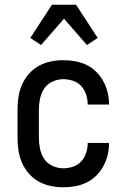

<svg xmlns="http://www.w3.org/2000/svg" viewBox="-20 -782 540 810"><path d="M247 8Q220 8 193.5 2.5Q167 -3 143.5 -16Q120 -29 102 -49.5Q84 -70 73 -95Q62 -120 58 -146.5Q54 -173 54 -200V-320Q54 -347 58 -373.5Q62 -400 73 -425Q84 -450 102 -470.5Q120 -491 143.5 -504Q167 -517 193.5 -522.5Q220 -528 247 -528Q273 -528 298 -523.5Q323 -519 345.5 -508Q368 -497 386 -479Q404 -461 416 -439Q428 -417 434 -392.5Q440 -368 440 -342V-341H350V-342Q350 -362 343.5 -382.5Q337 -403 323 -418.5Q309 -434 288.5 -441Q268 -448 247 -448Q224 -448 202 -438Q180 -428 167 -409Q154 -390 149 -366.5Q144 -343 144 -320V-200Q144 -177 149 -153.5Q154 -130 167 -111Q180 -92 202 -82Q224 -72 247 -72Q268 -72 288.5 -79Q309 -86 323 -101.5Q337 -117 343.5 -137.5Q350 -158 350 -178V-179H440V-178Q440 -152 434 -127.5Q428 -103 416 -81Q404 -59 386 -41Q368 -23 345.5 -12Q323 -1 298 3.5Q273 8 247 8ZM153 -592 108 -622 199 -762H301L392 -622L347 -592L250 -703Z"/></svg>

Font: Iosevka SS18 Medium
Style: Regular
Weight: 500
Monospace: yes
Designer: Belleve Invis
Foundry: Belleve Invis
Version: Version 25.1.1; ttfautohint (v1.8.4)